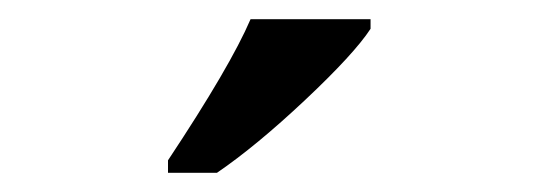

<svg xmlns="http://www.w3.org/2000/svg" viewBox="-20 -786 563 200"><path d="M155 -619Q220 -717 241 -766H366V-756Q349 -730 298 -682Q247 -634 206 -606H155Z"/></svg>

Font: Noto Serif NarrowSemiBold
Style: Regular
Weight: 600
Width: 4
Designer: Monotype Design Team
Foundry: Monotype Imaging Inc.
Version: Version 1.001